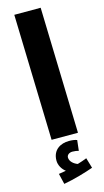

<svg xmlns="http://www.w3.org/2000/svg" viewBox="-150 -790 592 1097"><g transform="rotate(-15 146.0 -241.5)"><path d="M80 0H236L215 -745H59ZM85 262C147 251 217 230 262 214L244 153C227 160 209 166 189 172C169 165 144 147 144 122C144 107 158 96 177 96C191 96 203 98 214 101L221 39C208 34 192 32 173 32C126 32 76 57 76 122C76 150 92 176 113 192C102 194 88 196 70 199Z"/></g></svg>

Font: Noto Sans Arabic UI XBd
Style: Regular
Weight: 800
Designer: Monotype Design Team, Nadine Chahine and Nizar Qandah
Foundry: Monotype Imaging Inc.
Version: Version 2.010